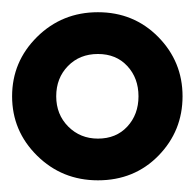

<svg xmlns="http://www.w3.org/2000/svg" viewBox="-25 -742 323 319"><path d="M278.3 -582Q278.3 -524.4 238.3 -483.4Q198.2 -442.4 137.7 -442.4Q78.1 -442.4 36.6 -483.4Q-4.9 -524.4 -4.9 -582Q-4.9 -639.6 36.6 -680.7Q78.1 -721.7 137.7 -721.7Q197.3 -721.7 237.8 -680.7Q278.3 -639.6 278.3 -582ZM68.4 -582Q68.4 -551.8 88.4 -531.7Q108.4 -511.7 137.7 -511.7Q168 -511.7 186.5 -531.7Q205.1 -551.8 205.1 -582Q205.1 -612.3 186.5 -632.3Q168 -652.3 137.7 -652.3Q107.4 -652.3 87.9 -632.3Q68.4 -612.3 68.4 -582Z"/></svg>

Font: Puritan
Style: Bold
Weight: 700
Version: 2.1